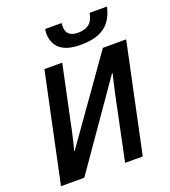

<svg xmlns="http://www.w3.org/2000/svg" viewBox="-166 -1065 1048 1185"><g transform="rotate(-20 358.5 -472.5)"><path d="M443 -778Q376 -778 337 -797Q298 -816 282 -848Q266 -880 266 -916Q266 -924 267 -932Q268 -940 269 -945H377Q376 -936 376 -930.5Q376 -925 376 -919Q376 -887 395.5 -870.5Q415 -854 454 -854Q496 -854 523.5 -873.5Q551 -893 561 -945H675Q664 -894 638 -856.5Q612 -819 565 -798.5Q518 -778 443 -778ZM29 0 180 -714H297L221 -355Q216 -328 208.5 -294.5Q201 -261 193.5 -229.5Q186 -198 179 -176H183L564 -714H717L566 0H450L525 -359Q531 -390 538 -422Q545 -454 552.5 -486Q560 -518 567 -547L564 -548L182 0Z"/></g></svg>

Font: Noto Sans Display SemiBold
Style: Italic
Weight: 600
Italic angle: -12°
Designer: Monotype Design Team
Foundry: Monotype Imaging Inc.
Version: Version 2.003